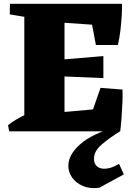

<svg xmlns="http://www.w3.org/2000/svg" viewBox="-20 -686 710 1003"><path d="M28 0 22 -32Q43 -49 68 -63.5Q93 -78 121 -91L122 0ZM608 0 429 -8 505 -227 620 -218Q621 -189 619.5 -150Q618 -111 615 -71.5Q612 -32 608 0ZM161 -589 31 -611 32 -666H163ZM481 -451 442 -657 617 -666Q618 -643 616 -605.5Q614 -568 609 -527Q604 -486 596 -451ZM107 0V-666H317V0ZM520 -278 280 -288V-373L520 -393ZM604 -547 275 -570 200 -666H617ZM207 0 282 -98 606 -127 607 0ZM498 295Q450 301 414 286Q378 271 357.5 242.5Q337 214 337 180Q337 122 399.5 67Q462 12 588 -23L607 0Q548 37 509.5 70.5Q471 104 471 144Q471 170 488 184Q505 198 535 195Q565 192 602 170L627 225Z"/></svg>

Font: Eczar ExtraBold
Style: Regular
Weight: 800
Designer: Vaibhav Singh
Foundry: Rosetta Type Foundry
Version: Version 2.000